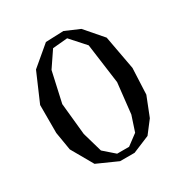

<svg xmlns="http://www.w3.org/2000/svg" viewBox="-168 -845 946 988"><g transform="rotate(-30 305.0 -351.0)"><path d="M450 -30 349 12H263L142 -42L69 -170L51 -278V-444L124 -613L239 -710L345 -714L431 -677L521 -573L558 -372L551 -217L506 -103ZM255 -664 192 -571 152 -391 171 -203 205 -85 269 -29H340L403 -76L433 -167L453 -348L421 -585L343 -672Z"/></g></svg>

Font: Alike Angular
Style: Regular
Weight: 400
Designer: Sveta Sebyakina
Foundry: Cyreal (www.cyreal.org)
Version: Version 1.300; ttfautohint (v1.8.4.7-5d5b)